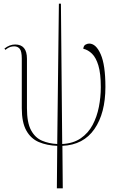

<svg xmlns="http://www.w3.org/2000/svg" viewBox="-20 -780 645 1040"><path d="M288 240 290 10Q234 8 190.5 -10.5Q147 -29 122.5 -73Q98 -117 98 -194V-462Q98 -502 87 -515.5Q76 -529 57 -529Q46 -529 35 -525.5Q24 -522 9 -510L4 -517Q32 -539 62 -539Q126 -539 126 -462V-194Q126 -116 148 -75Q170 -34 207.5 -18Q245 -2 290 0L299 -760H310L317 0Q377 -3 417.5 -31Q458 -59 481.5 -103Q505 -147 515.5 -200.5Q526 -254 526 -308Q526 -382 513 -425Q500 -468 478.5 -489Q457 -510 431 -516Q433 -533 443.5 -538.5Q454 -544 463 -544Q500 -544 525.5 -486Q551 -428 551 -309Q551 -167 491.5 -81Q432 5 318 10L320 240Z"/></svg>

Font: Noto Serif Display SemiCondensed Thin
Style: Regular
Weight: 100
Width: 4
Designer: Monotype Design Team
Foundry: Monotype Imaging Inc.
Version: Version 2.009